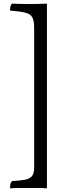

<svg xmlns="http://www.w3.org/2000/svg" viewBox="-20 -762 312 1051"><path d="M237 269Q212 267 184 267Q156 267 131 267Q111 267 83.5 267Q56 267 35 269Q35 255 37 245.5Q39 236 46 229Q87 227 113.5 222.5Q140 218 153.5 203.5Q167 189 167 157V-610Q167 -649 156.5 -667.5Q146 -686 117.5 -693Q89 -700 35 -704Q35 -715 37 -725.5Q39 -736 46 -742Q75 -741 95.5 -740.5Q116 -740 142 -740Q162 -740 186.5 -740.5Q211 -741 237 -742Z"/></svg>

Font: Vollkorn
Style: Regular
Weight: 400
Designer: Friedrich Althausen
Foundry: Friedrich Althausen
Version: Version 5.001